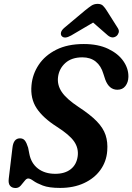

<svg xmlns="http://www.w3.org/2000/svg" viewBox="-20 -934 666 966"><path d="M282.5 11.5Q226.5 11.5 195.2 -0.5Q164 -12.5 148 -24.2Q132 -36 122 -36Q113 -36 104 -24Q95 -12 84.2 0Q73.5 12 58.5 12Q40.5 12 30.8 0.8Q21 -10.5 24 -35L42.5 -189.5Q47.5 -238 80.5 -238Q96.5 -238 105.2 -226.8Q114 -215.5 121.5 -191L127.5 -160.5Q136.5 -112.5 171 -86Q205.5 -59.5 258 -59.5Q306.5 -59.5 336 -82.8Q365.5 -106 371 -148.5Q376 -188.5 353 -222Q330 -255.5 266.5 -296Q196.5 -340.5 164.2 -389.5Q132 -438.5 138.5 -505.5Q143.5 -561 174.8 -608Q206 -655 263 -683.8Q320 -712.5 401.5 -712.5Q474 -712.5 524.5 -688.2Q575 -664 601 -626.2Q627 -588.5 626 -547Q625.5 -520.5 611.2 -501.5Q597 -482.5 570.5 -482.5Q528.5 -482.5 509.5 -534L500 -563Q488.5 -602.5 461.8 -624Q435 -645.5 394.5 -645.5Q340.5 -645.5 309 -617.2Q277.5 -589 272 -546.5Q267 -506.5 290.8 -471.2Q314.5 -436 375 -396Q434 -357.5 466.8 -323.8Q499.5 -290 511.2 -254.5Q523 -219 519.5 -175Q515.5 -121 485.2 -79Q455 -37 403 -12.8Q351 11.5 282.5 11.5ZM338 -755.5Q304.5 -736.5 290.5 -752.5Q284.5 -759.5 287 -770.8Q289.5 -782 303.5 -794L406 -880Q425 -895.5 439 -905Q453 -914.5 471 -914.5Q489 -914.5 498.2 -905.2Q507.5 -896 517.5 -880L573.5 -791.5Q580.5 -779.5 576.8 -768.8Q573 -758 565 -752Q545 -738 523 -755.5L448.5 -820.5Z"/></svg>

Font: Fraunces 72pt S100 SemiBold
Style: Italic
Weight: 600
Italic angle: -16°
Version: Version 1.000; ttfautohint (v1.8.3)